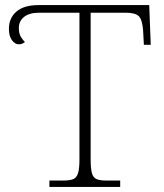

<svg xmlns="http://www.w3.org/2000/svg" viewBox="-20 -734 643 754"><path d="M174 0V-25H228Q254 -25 267.5 -30.5Q281 -36 286.5 -54Q292 -72 292 -108V-684H133Q95 -684 74.5 -667.5Q54 -651 54 -624Q54 -603 61.5 -590Q69 -577 78 -569Q74 -566 68.5 -563Q63 -560 54 -560Q39 -560 27 -576Q15 -592 15 -621Q15 -663 44.5 -688.5Q74 -714 132 -714H566L572 -558H545L542 -614Q539 -656 525.5 -670Q512 -684 475 -684H336V-109Q336 -72 341 -54Q346 -36 359.5 -30.5Q373 -25 397 -25H452V0Z"/></svg>

Font: Noto Serif ExtraLight
Style: Regular
Weight: 200
Designer: Monotype Design Team
Foundry: Monotype Imaging Inc.
Version: Version 2.015; ttfautohint (v1.8.4.7-5d5b)